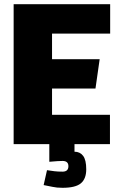

<svg xmlns="http://www.w3.org/2000/svg" viewBox="-20 -687 568 915"><path d="M45 -667H505V-527H228V-405H455L435 -265H228V-140H504V0H45ZM278 80Q271 80 252.5 81Q234 82 215 84V0H335V36Q361 36 376 55.5Q391 75 391 120Q391 165 365.5 186.5Q340 208 278 208Q250 208 230.5 203.5Q211 199 188 195L204 124Q223 127 239.5 129Q256 131 278 131Q306 131 306 105Q306 80 278 80Z"/></svg>

Font: Epunda Sans Black
Style: Regular
Weight: 900
Designer: Simon Atzbach
Foundry: typofactur
Version: Version 2.204; ttfautohint (v1.8.4.7-5d5b)